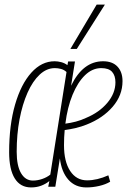

<svg xmlns="http://www.w3.org/2000/svg" viewBox="-20 -810 556 840"><path d="M116 10Q69 10 44.5 -29.5Q20 -69 20 -144Q20 -263 46 -352.5Q72 -442 117 -492Q162 -542 219 -542Q233 -542 248 -538Q263 -534 275 -525L278 -541H308L291 -435Q343 -542 431 -542Q472 -542 494 -518.5Q516 -495 516 -455Q516 -393 473 -343Q430 -293 359 -265Q337 -256 311.5 -250Q286 -244 263 -241Q260 -209 260 -175Q260 -103 287 -62Q314 -21 361 -21Q405 -21 454 -43L462 -15Q442 -3 414 3.5Q386 10 358 10Q309 10 279 -24Q249 -58 242 -117L222 7H191L196 -18Q180 -5 160 2.5Q140 10 116 10ZM124 -20Q144 -20 164.5 -27Q185 -34 200 -46L271 -495Q260 -505 246.5 -508.5Q233 -512 220 -512Q184 -512 153.5 -483.5Q123 -455 100.5 -404.5Q78 -354 65.5 -288Q53 -222 53 -146Q53 -85 72 -52.5Q91 -20 124 -20ZM423 -512Q384 -512 352 -481Q320 -450 297.5 -395.5Q275 -341 266 -269Q289 -272 312 -278Q335 -284 356 -294Q414 -318 449.5 -360Q485 -402 485 -450Q485 -479 470.5 -495.5Q456 -512 423 -512ZM288 -596 403 -790H439L316 -596Z"/></svg>

Font: Georama Condensed ExtraLight
Style: Italic
Weight: 200
Width: 3
Italic angle: -9°
Designer: Jean-Baptiste Levee
Foundry: Production Type
Version: Version 1.000